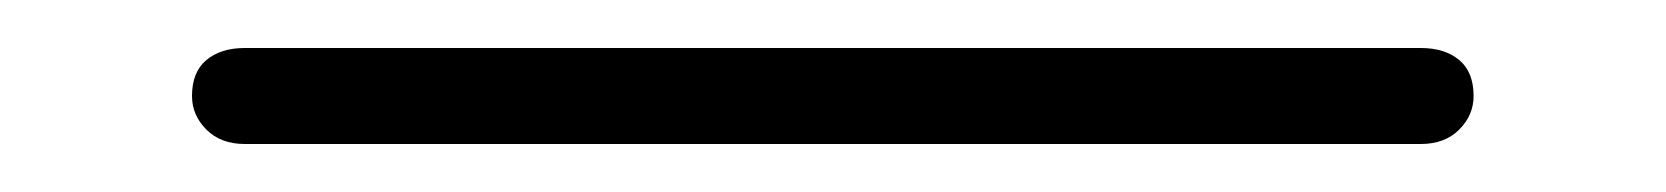

<svg xmlns="http://www.w3.org/2000/svg" viewBox="-20 100 694 80"><path d="M60 140Q60 130 66 125Q72 120 82 120H572Q582 120 588 125Q594 130 594 140Q594 148 588 154Q582 160 572 160H82Q72 160 66 154Q60 148 60 140Z"/></svg>

Font: Quicksand Light
Style: Regular
Weight: 300
Designer: Andrew Paglinawan
Foundry: Andrew Paglinawan
Version: Version 3.000